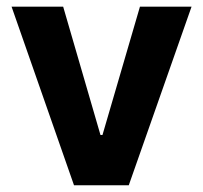

<svg xmlns="http://www.w3.org/2000/svg" viewBox="-20 -550 603 570"><path d="M362.3 0H199.7L14.3 -530.3H167.5L278.3 -149.2H284.2L395.5 -530.3H548.7Z"/></svg>

Font: WEMIX Pretendard Variable
Style: Regular
Weight: 400
Designer: Base glyphs from Inter by Rasmus Andersson; Hangeul glyphs from Noto Sans CJK(Source Han Sans) by Jang Soo-young and Kan
Foundry: Kil Hyung-jin
Version: Version 1.000;Glyphs 3.2 (3208)